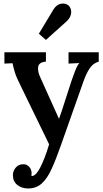

<svg xmlns="http://www.w3.org/2000/svg" viewBox="-20 -796 583 1087"><path d="M139 271Q103 271 78 251Q53 231 53 196Q53 172 69 153Q85 134 110 134Q132 133 145.5 148.5Q159 164 159 186Q159 189 158.5 192.5Q158 196 158 200Q160 201 165 200Q186 195 208 152Q220 129 233 95.5Q246 62 258 21L101 -302Q73 -357 64 -387Q55 -417 51 -438L5 -436V-500H240V-447H238Q200 -443 196 -417.5Q192 -392 209 -356L314 -123Q328 -161 346 -218.5Q364 -276 385 -339Q393 -363 405 -394Q417 -425 429 -439L368 -436V-500H539V-447Q506 -438 486 -406.5Q466 -375 450 -328L325 26Q296 109 271 163Q246 217 215 244Q184 271 139 271ZM240 -570 200 -605 283 -743Q301 -771 325.5 -775Q350 -779 367 -766Q385 -749 383 -723.5Q381 -698 358 -676Z"/></svg>

Font: Lora SemiBold
Style: Regular
Weight: 600
Designer: Olga Karpushina, Alexei Vanyashin (Cyrillic)
Foundry: Cyreal
Version: Version 3.011; ttfautohint (v1.8.4.7-5d5b)